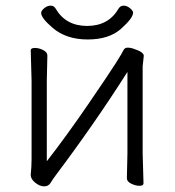

<svg xmlns="http://www.w3.org/2000/svg" viewBox="-20 -650 619 681"><path d="M452 -605Q452 -586 409.5 -548Q367 -510 291 -510Q215 -510 167 -551Q126 -586 126 -604Q126 -612 137 -621Q148 -630 159.5 -630Q171 -630 177 -620Q213 -558 289 -558Q365 -558 401 -620Q407 -630 418.5 -630Q430 -630 441 -621Q452 -612 452 -605ZM430 -18 432 -106V-395Q318 -215 176 -26Q167 -14 159.5 -1.5Q152 11 136.5 11Q121 11 105 -2Q89 -15 89 -29V-31Q92 -58 92 -86V-364L89 -471Q89 -480 103.5 -480Q118 -480 133 -472.5Q148 -465 148 -453L146 -364V-78Q216 -168 292 -279Q368 -390 391 -426.5Q414 -463 418 -472Q422 -481 433 -481Q444 -481 457 -476Q490 -465 490 -452L486 -415V-106L489 0Q489 9 475 9Q461 9 445.5 1.5Q430 -6 430 -18Z"/></svg>

Font: LXGW WenKai Light
Style: Regular
Weight: 300
Designer: LXGW / Fontworks Inc.
Foundry: LXGW / Fontworks Inc.
Version: Version 1.501; October 10, 2024